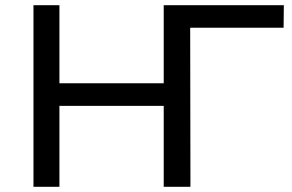

<svg xmlns="http://www.w3.org/2000/svg" viewBox="-20 -720 1127 740"><path d="M1073 -613H713L714 0H611V-312H209V0H109V-700H209V-399H611V-700H1074Z"/></svg>

Font: CMG Sans Medium
Style: Regular
Weight: 500
Designer: Julieta Ulanovsky
Foundry: Julieta Ulanovsky
Version: Version 7.200